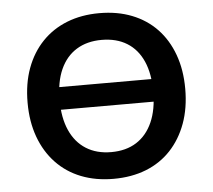

<svg xmlns="http://www.w3.org/2000/svg" viewBox="-52 -771 927 837"><g transform="rotate(-5 412.0 -352.5)"><path d="M151 -310V-409H681V-310ZM412 10Q334 10 270.5 -15Q207 -40 161.5 -88Q116 -136 91.5 -203Q67 -270 67 -353Q67 -437 91.5 -503.5Q116 -570 161.5 -617.5Q207 -665 270.5 -690Q334 -715 412 -715Q491 -715 554.5 -690Q618 -665 663 -618Q708 -571 732.5 -504Q757 -437 757 -354Q757 -270 732.5 -203Q708 -136 663 -88Q618 -40 554.5 -15Q491 10 412 10ZM412 -107Q477 -107 522.5 -136Q568 -165 592.5 -220Q617 -275 617 -353Q617 -432 593 -486.5Q569 -541 523 -569.5Q477 -598 412 -598Q348 -598 302 -569.5Q256 -541 231.5 -486.5Q207 -432 207 -353Q207 -275 231.5 -220Q256 -165 302 -136Q348 -107 412 -107Z"/></g></svg>

Font: Nunito Sans 8pt
Style: Bold
Weight: 700
Version: Version 3.101;gftools[0.9.27]